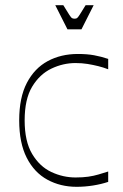

<svg xmlns="http://www.w3.org/2000/svg" viewBox="-20 -704 473 740"><path d="M275 16Q213 16 162.5 -11.5Q112 -39 83 -96Q54 -153 54 -240Q54 -328 83.5 -384.5Q113 -441 164 -468.5Q215 -496 280 -496Q316 -496 343 -491Q370 -486 397 -477V-437Q379 -444 359 -449Q339 -454 317.5 -457.5Q296 -461 271 -461Q223 -461 178 -439.5Q133 -418 104 -370Q75 -322 75 -240Q75 -159 104 -110.5Q133 -62 178 -41Q223 -20 271 -20Q299 -20 320 -23Q341 -26 359.5 -31.5Q378 -37 397 -43V-3Q370 6 338.5 11Q307 16 275 16ZM240 -591 193 -684H224Q240 -658 247 -647Q254 -636 258 -634Q262 -632 267 -632Q273 -632 276.5 -634Q280 -636 287 -647Q294 -658 310 -684H341L294 -591Z"/></svg>

Font: Ojuju ExtraLight
Style: Regular
Weight: 200
Designer: Chisaokwu Joboson, Mirko Velimirovic
Foundry: Udi Foundry
Version: Version 1.000